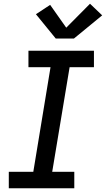

<svg xmlns="http://www.w3.org/2000/svg" viewBox="-20 -1006 566 1026"><path d="M27 0V-88H158L250 -647H132V-735H482V-647H352L259 -88H377V0ZM278 -800 172 -930 248 -980 334 -858 461 -986 526 -924 375 -800Z"/></svg>

Font: Iosevka Curly Semibold Oblique
Style: Regular
Weight: 600
Italic angle: -9°
Monospace: yes
Designer: Belleve Invis
Foundry: Belleve Invis
Version: Version 11.1.0; ttfautohint (v1.8.3)